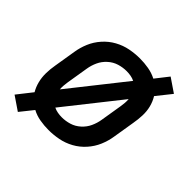

<svg xmlns="http://www.w3.org/2000/svg" viewBox="-167 -720 909 909"><g transform="rotate(45 288.0 -265.0)"><path d="M79 50 131 -15Q155 -2 184 3Q213 8 242 8Q275 8 308.5 1.5Q342 -5 373 -22Q404 -39 428 -66Q452 -93 465.5 -125Q479 -157 484 -190L502 -300Q507 -328 508 -356Q509 -384 502.5 -410Q496 -436 482 -459L541 -533L472 -580L421 -515Q396 -528 367 -533Q338 -538 309 -538Q276 -538 242.5 -531.5Q209 -525 178 -508Q147 -491 123 -464Q99 -437 85.5 -405Q72 -373 67 -340L49 -230Q44 -202 43.5 -174Q43 -146 49.5 -120Q56 -94 69 -72L10 3ZM144 -166Q143 -178 144 -190.5Q145 -203 147 -216L165 -326Q169 -351 180 -375Q191 -399 211.5 -417.5Q232 -436 257 -443.5Q282 -451 307 -451Q321 -451 335 -448.5Q349 -446 361 -440ZM244 -79Q230 -79 216 -81.5Q202 -84 190 -90L407 -364Q408 -352 407 -339.5Q406 -327 404 -314L386 -204Q382 -179 371 -155Q360 -131 339.5 -112.5Q319 -94 294 -86.5Q269 -79 244 -79Z"/></g></svg>

Font: Iosevka Sparkle Medium
Style: Italic
Weight: 500
Italic angle: -9°
Designer: Belleve Invis
Foundry: Belleve Invis
Version: Version 4.5.0; ttfautohint (v1.8.3)